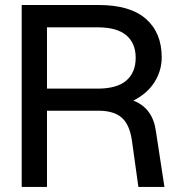

<svg xmlns="http://www.w3.org/2000/svg" viewBox="-20 -740 698 760"><path d="M65.9 0V-720.2H370.1Q495.1 -720.2 557.6 -665.3Q620.1 -610.4 620.1 -513.2Q620.1 -460.4 591.8 -415.3Q563.5 -370.1 507.8 -341.8Q585 -312 597.2 -220.2L630.9 0H527.8L502 -185.1Q492.7 -247.6 461.4 -274.7Q430.2 -301.8 369.1 -301.8H166V0ZM166 -389.2H366.2Q442.9 -389.2 480 -421.1Q517.1 -453.1 517.1 -511.2Q517.1 -568.8 480 -600.3Q442.9 -631.8 366.2 -631.8H166Z"/></svg>

Font: Aspekta 450
Style: Regular
Weight: 450
Designer: Ivo Dolenc
Version: Version 2.000